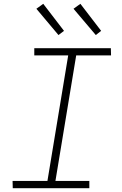

<svg xmlns="http://www.w3.org/2000/svg" viewBox="-20 -988 640 1008"><path d="M449 0H47L46 -38H229L338 -697H160V-735H562L563 -697H380L271 -38H449ZM483 -804 366 -942 402 -968 511 -826ZM287 -804 171 -942 207 -968 316 -826Z"/></svg>

Font: Iosevka Extralight Extended
Style: Italic
Weight: 200
Width: 7
Italic angle: -9°
Monospace: yes
Designer: Belleve Invis
Foundry: Belleve Invis
Version: Version 32.5.0; ttfautohint (v1.8.4)